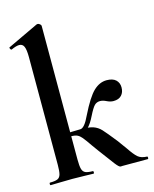

<svg xmlns="http://www.w3.org/2000/svg" viewBox="-110 -799 702 875"><g transform="rotate(-15 240.5 -362.0)"><path d="M20 -12Q44 -12 55.5 -17Q67 -22 71 -36.5Q75 -51 75 -81V-589Q75 -624 68.5 -639Q62 -654 46 -654Q32 -654 8 -643H7Q4 -643 1.5 -648.5Q-1 -654 1 -655L147 -724L152 -725Q157 -725 162.5 -720.5Q168 -716 168 -712V-81Q168 -51 172 -36.5Q176 -22 187.5 -17Q199 -12 222 -12Q225 -12 225 -6Q225 0 222 0Q194 0 179 -1L123 -2L65 -1Q49 0 20 0Q17 0 17 -6Q17 -12 20 -12ZM270 -96 249 -125Q227 -157 217 -169Q207 -181 196.5 -186Q186 -191 168 -191Q162 -191 132 -189L131 -207Q174 -211 216 -211Q256 -211 276.5 -204Q297 -197 312.5 -180.5Q328 -164 366 -116Q376 -103 398 -72Q420 -39 435 -26Q450 -13 478 -12Q481 -12 481 -6Q481 0 478 0H359Q357 0 350 0.5Q343 1 326 -21Q309 -43 270 -96ZM261 -265Q299 -342 327.5 -369Q356 -396 389 -396Q418 -396 432.5 -382.5Q447 -369 447 -347Q447 -324 434 -310Q421 -296 396 -296Q381 -296 365 -304Q349 -312 336 -312Q320 -312 309.5 -301.5Q299 -291 282 -257Q250 -191 216 -191V-211Q236 -211 261 -265Z"/></g></svg>

Font: Cormorant Infant
Style: Bold
Weight: 700
Designer: Christian Thalmann (Catharsis Fonts)
Foundry: Catharsis Fonts
Version: Version 4.000